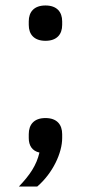

<svg xmlns="http://www.w3.org/2000/svg" viewBox="-20 -548 332 701"><path d="M146 -399C188 -399 207 -423 207 -457V-470C207 -504 188 -528 146 -528C104 -528 85 -504 85 -470V-457C85 -423 104 -399 146 -399ZM146 -117C104 -117 85 -93 85 -58V-44C85 -17 97 3 124 9C113 56 89 91 49 133H116C173 84 207 10 207 -44V-58C207 -93 188 -117 146 -117Z"/></svg>

Font: IBM Plex Thai Looped
Style: Regular
Weight: 400
Designer: Mike Abbink, Paul van der Laan, Pieter van Rosmalen, Ben Mitchell, Mark Frömberg
Foundry: Bold Monday
Version: Version 1.0